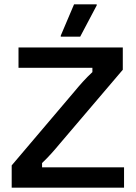

<svg xmlns="http://www.w3.org/2000/svg" viewBox="-20 -870 632 890"><path d="M351.7 -700 428.3 -845V-850H323.3L261.7 -705V-700ZM555 0V-94.2H175V-114.2C206.7 -144.2 232.5 -174.2 257.5 -204.2L549.2 -546.7V-650H65.8V-555.8H408.3V-535.8C375.8 -505.8 350 -475.8 325 -445.8L34.2 -103.3V0Z"/></svg>

Font: Familjen Grotesk Medium
Style: Regular
Weight: 500
Designer: Anders Wikstroem, Jonas Baeckman, Matilda Gysing, Kristian Moeller
Foundry: Familjen STHLM AB
Version: Version 2.000